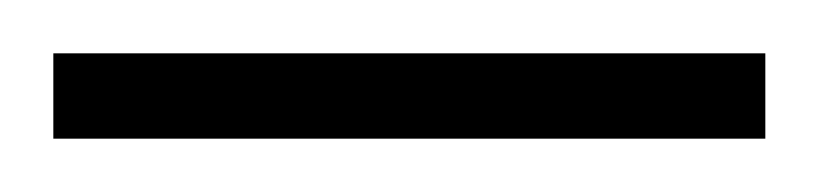

<svg xmlns="http://www.w3.org/2000/svg" viewBox="-40 -694 307 72"><path d="M-20 -674H247V-642H-20Z"/></svg>

Font: Cairo ExtraLight
Style: Regular
Weight: 275
Designer: Mohamed Gaber, Accademia di Belle Arti di Urbino and others
Foundry: Kief Type Foundry, Accademia di Belle Arti di Urbino and others
Version: Version 3.011